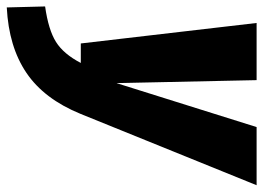

<svg xmlns="http://www.w3.org/2000/svg" viewBox="-150 -444 796 581"><g transform="rotate(90 248.5 -154.0)"><path d="M303 1Q258 111 179 164.5Q100 218 -19 224L-22 108Q49 98 85.5 75Q122 52 149 0H90L28 -532H201L210 -108L343 -532H519Z"/></g></svg>

Font: Fira Sans Condensed ExtraBold
Style: Italic
Weight: 800
Width: 3
Italic angle: -8°
Designer: bBox Type GmbH & Carrois Corporate GbR & Edenspiekermann AG
Foundry: bBox Type GmbH & Carrois Corporate GbR & Edenspiekermann AG
Version: Version 4.301